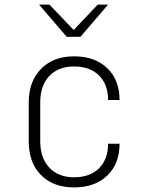

<svg xmlns="http://www.w3.org/2000/svg" viewBox="-20 -805 640 835"><path d="M105 -190V-360Q105 -451 158.5 -505.5Q212 -560 302 -560Q393 -560 446.5 -508.5Q500 -457 500 -370H450Q450 -438 410.5 -477Q371 -516 302 -516Q234 -516 194.5 -474.5Q155 -433 155 -360V-190Q155 -118 194.5 -76Q234 -34 302 -34Q371 -34 410.5 -73Q450 -112 450 -180H500Q500 -93 446.5 -41.5Q393 10 302 10Q211 10 158 -44Q105 -98 105 -190ZM330 -645H270L150 -785H195L299 -676H302L405 -785H450Z"/></svg>

Font: JetBrains Mono Extra Light
Style: Regular
Weight: 200
Monospace: yes
Designer: Philipp Nurullin, Konstantin Bulenkov
Foundry: JetBrains
Version: 2.002